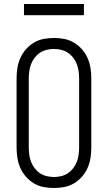

<svg xmlns="http://www.w3.org/2000/svg" viewBox="-20 -933 540 961"><path d="M250 8Q224 8 198 3Q172 -2 149.5 -15.5Q127 -29 109.5 -49Q92 -69 81.5 -93Q71 -117 67 -143Q63 -169 63 -195V-540Q63 -566 67 -592Q71 -618 81.5 -642Q92 -666 109.5 -686Q127 -706 149.5 -719.5Q172 -733 198 -738Q224 -743 250 -743Q276 -743 302 -738Q328 -733 350.5 -719.5Q373 -706 390.5 -686Q408 -666 418.5 -642Q429 -618 433 -592Q437 -566 437 -540V-195Q437 -169 433 -143Q429 -117 418.5 -93Q408 -69 390.5 -49Q373 -29 350.5 -15.5Q328 -2 302 3Q276 8 250 8ZM250 -47Q268 -47 286.5 -51.5Q305 -56 320 -66Q335 -76 346.5 -91Q358 -106 364.5 -123Q371 -140 373.5 -158.5Q376 -177 376 -195V-540Q376 -558 373.5 -576.5Q371 -595 364.5 -612Q358 -629 346.5 -644Q335 -659 320 -669Q305 -679 286.5 -683.5Q268 -688 250 -688Q232 -688 213.5 -683.5Q195 -679 180 -669Q165 -659 153.5 -644Q142 -629 135.5 -612Q129 -595 126.5 -576.5Q124 -558 124 -540V-195Q124 -177 126.5 -158.5Q129 -140 135.5 -123Q142 -106 153.5 -91Q165 -76 180 -66Q195 -56 213.5 -51.5Q232 -47 250 -47ZM100 -857V-913H400V-857Z"/></svg>

Font: Iosevka Curly Slab Light
Style: Regular
Weight: 300
Monospace: yes
Designer: Belleve Invis
Foundry: Belleve Invis
Version: Version 22.1.2; ttfautohint (v1.8.4)